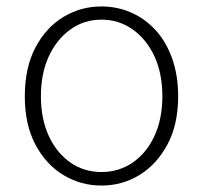

<svg xmlns="http://www.w3.org/2000/svg" viewBox="-20 -563 630 596"><path d="M295 13Q231 13 177 -19.5Q123 -52 90 -114Q57 -176 57 -264Q57 -353 90 -415.5Q123 -478 177 -510.5Q231 -543 295 -543Q343 -543 386 -524.5Q429 -506 462 -470.5Q495 -435 514 -382.5Q533 -330 533 -264Q533 -176 499.5 -114Q466 -52 412.5 -19.5Q359 13 295 13ZM295 -29Q349 -29 392 -58.5Q435 -88 459.5 -141Q484 -194 484 -264Q484 -335 459.5 -388Q435 -441 392 -471.5Q349 -502 295 -502Q241 -502 198.5 -471.5Q156 -441 131.5 -388Q107 -335 107 -264Q107 -194 131.5 -141Q156 -88 198.5 -58.5Q241 -29 295 -29Z"/></svg>

Font: Noto Sans TC Thin ExtraLight
Style: Regular
Weight: 250
Version: Version 2.004-H2;hotconv 1.0.118;makeotfexe 2.5.65603